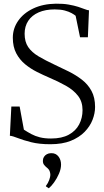

<svg xmlns="http://www.w3.org/2000/svg" viewBox="-20 -771 563 1041"><path d="M253 11Q192.5 11 149 0Q105.5 -11 77.2 -22.2Q49 -33.5 33.5 -35L41.5 -193.5H86.5L109.5 -68Q129.5 -55 150 -44Q170.5 -33 196.2 -26.5Q222 -20 256.5 -20Q315.5 -20 353.2 -40.8Q391 -61.5 409.2 -96.5Q427.5 -131.5 427.5 -174Q427.5 -220 403 -251.5Q378.5 -283 337.5 -306Q296.5 -329 246 -350.5Q214.5 -364 180.5 -381Q146.5 -398 116.8 -422.2Q87 -446.5 68.2 -481.8Q49.5 -517 49.5 -566.5Q49.5 -616.5 78.5 -658.2Q107.5 -700 160.2 -725Q213 -750 283 -751Q322.5 -751.5 352.2 -746.2Q382 -741 403.8 -734Q425.5 -727 440 -721.2Q454.5 -715.5 462.5 -715L456.5 -569H414L390 -685.5Q383 -691.5 368.2 -699.8Q353.5 -708 331 -714Q308.5 -720 276.5 -720Q226.5 -720 189.8 -704Q153 -688 133.2 -658.2Q113.5 -628.5 113.5 -588Q113.5 -544.5 132.8 -516Q152 -487.5 189 -465.5Q226 -443.5 278.5 -419Q315.5 -402 353.5 -383Q391.5 -364 424 -339Q456.5 -314 476 -278.2Q495.5 -242.5 495.5 -191Q495.5 -157 481.8 -121.5Q468 -86 438.8 -56Q409.5 -26 363.8 -7.5Q318 11 253 11ZM311 121.5Q311 144.5 300 170.2Q289 196 273.5 217.5Q258 239 245 249.5H244L229 239.5V237Q241 221.5 247 204.2Q253 187 253 177.5Q253 167.5 249.2 157Q245.5 146.5 232.5 136.5Q224.5 130 218.5 122Q212.5 114 212.5 101Q212.5 89 218.2 79.8Q224 70.5 234.2 65Q244.5 59.5 257 59.5H259.5Q283 59.5 297 77.5Q311 95.5 311 121.5Z"/></svg>

Font: Merriweather 120pt Light
Style: Regular
Weight: 300
Version: Version 2.100